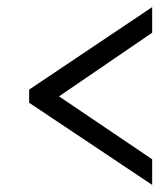

<svg xmlns="http://www.w3.org/2000/svg" viewBox="-20 -628 465 540"><path d="M408 -108 62 -339V-376L408 -608V-536L146 -357L408 -180Z"/></svg>

Font: Noto Serif ExtraCondensed SemiBold
Style: Italic
Weight: 600
Width: 2
Italic angle: -12°
Designer: Monotype Design Team
Foundry: Monotype Imaging Inc.
Version: Version 2.013